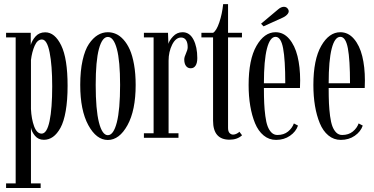

<svg xmlns="http://www.w3.org/2000/svg" viewBox="-20 -687 1862 957"><path d="M10.3 250V227.1H58.1V-500.5H10.3V-523.4H133.3V-462.9Q139.2 -484.9 157.2 -505.4Q175.3 -525.9 205.6 -525.9Q253.4 -525.9 285.2 -460.4Q316.9 -395 316.9 -259.3Q316.9 -187.5 307.6 -134Q298.3 -80.6 281.5 -50Q264.6 -19.5 244.1 -4.9Q223.6 9.8 198.7 9.8Q170.9 9.8 154.3 -10.3Q137.7 -30.3 134.3 -51.3V227.1H182.6V250ZM187.5 -21Q213.9 -21 227.1 -83.7Q240.2 -146.5 240.2 -256.8Q240.2 -361.8 227.3 -426Q214.4 -490.2 189 -490.2Q166.5 -490.2 152.8 -459.2Q139.2 -428.2 134.3 -387.7V-143.6Q136.7 -93.8 150.1 -57.4Q163.6 -21 187.5 -21Z M379.9 -263.7Q379.9 -333.5 391.6 -386Q403.3 -438.5 423.3 -468Q443.4 -497.6 467 -512Q490.7 -526.4 517.6 -526.4Q538.6 -526.4 558.1 -517.8Q577.6 -509.3 595.7 -489.3Q613.8 -469.2 627 -439.7Q640.1 -410.2 648.2 -365Q656.2 -319.8 656.2 -263.7Q656.2 -137.2 615.5 -63.2Q574.7 10.7 517.6 10.7Q460.4 10.7 420.2 -63.2Q379.9 -137.2 379.9 -263.7ZM578.6 -263.7Q578.6 -383.3 562.5 -443.1Q546.4 -502.9 517.6 -502.9Q489.3 -502.9 473.1 -443.1Q457 -383.3 457 -263.7Q457 -141.1 473.1 -77.1Q489.3 -13.2 517.6 -13.2Q545.9 -13.2 562.3 -76.9Q578.6 -140.6 578.6 -263.7Z M697.3 0V-22.9H745.6V-500.5H697.3V-523.4H817.4L819.3 -468.3Q822.8 -483.9 842.3 -505.1Q861.8 -526.4 890.1 -526.4Q925.3 -526.4 944.3 -489.7Q963.4 -453.1 963.4 -397.5Q963.4 -373 954.8 -359.9Q946.3 -346.7 930.7 -346.7Q915.5 -346.7 907 -358.4Q898.4 -370.1 898.4 -390.6Q898.4 -402.8 907 -420.9Q915.5 -439 915.5 -451.7Q915.5 -475.6 906.7 -487.8Q897.9 -500 882.8 -500Q856 -500 838.1 -464.4Q820.3 -428.7 820.3 -384.8V-22.9H869.6V0Z M1124 9.3Q1042 9.3 1042 -85.4V-500.5H983.9V-523.4H1042Q1059.1 -533.7 1073.2 -575.7Q1087.4 -617.7 1092.3 -666.5H1116.7V-523.4H1186V-500.5H1116.7V-49.3Q1116.7 -31.7 1124.3 -23.9Q1131.8 -16.1 1142.1 -16.1Q1150.9 -16.1 1159.9 -20.8Q1168.9 -25.4 1173.3 -30.3L1186.5 -12.7Q1162.6 9.3 1124 9.3Z M1293.5 -555.7 1281.2 -568.8 1366.7 -640.6Q1380.9 -652.8 1394.8 -653.1Q1408.7 -653.3 1416 -641.1Q1422.9 -629.9 1414.6 -618.4Q1406.2 -606.9 1389.2 -599.1ZM1356 10.3Q1320.8 10.3 1293.9 -12Q1267.1 -34.2 1251.2 -72.8Q1235.4 -111.3 1227.3 -159.4Q1219.2 -207.5 1219.2 -263.2Q1219.2 -390.1 1258.3 -458.3Q1297.4 -526.4 1353.5 -526.4Q1393.1 -526.4 1421.4 -493.4Q1449.7 -460.4 1462.9 -407Q1476.1 -353.5 1476.1 -286.1Q1476.1 -260.7 1475.1 -248.5H1295.4Q1295.4 -204.6 1296.9 -172.6Q1298.3 -140.6 1302.5 -108.9Q1306.6 -77.1 1314 -57.6Q1321.3 -38.1 1333.5 -26.1Q1345.7 -14.2 1362.8 -14.2Q1394.5 -14.2 1415.5 -31.2Q1436.5 -48.3 1444.8 -71.8L1465.3 -61Q1455.1 -30.8 1425.5 -10.3Q1396 10.3 1356 10.3ZM1353.5 -503.4Q1325.7 -503.4 1310.5 -444.6Q1295.4 -385.7 1295.4 -272H1401.9Q1401.9 -389.2 1391.1 -446.3Q1380.4 -503.4 1353.5 -503.4Z M1678.7 10.3Q1643.6 10.3 1616.7 -12Q1589.8 -34.2 1574 -72.8Q1558.1 -111.3 1550 -159.4Q1542 -207.5 1542 -263.2Q1542 -390.1 1581.1 -458.3Q1620.1 -526.4 1676.3 -526.4Q1715.8 -526.4 1744.1 -493.4Q1772.5 -460.4 1785.6 -407Q1798.8 -353.5 1798.8 -286.1Q1798.8 -260.7 1797.9 -248.5H1618.2Q1618.2 -204.6 1619.6 -172.6Q1621.1 -140.6 1625.2 -108.9Q1629.4 -77.1 1636.7 -57.6Q1644 -38.1 1656.2 -26.1Q1668.5 -14.2 1685.5 -14.2Q1717.3 -14.2 1738.3 -31.2Q1759.3 -48.3 1767.6 -71.8L1788.1 -61Q1777.8 -30.8 1748.3 -10.3Q1718.8 10.3 1678.7 10.3ZM1676.3 -503.4Q1648.4 -503.4 1633.3 -444.6Q1618.2 -385.7 1618.2 -272H1724.6Q1724.6 -389.2 1713.9 -446.3Q1703.1 -503.4 1676.3 -503.4Z"/></svg>

Font: Imbue
Style: Regular
Weight: 400
Designer: Tyler Finck
Foundry: Etcetera Type Company
Version: Version 0.910